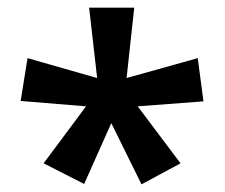

<svg xmlns="http://www.w3.org/2000/svg" viewBox="-20 -780 587 502"><path d="M331 -760H213L234 -576L52 -628L34 -516L205 -502L94 -353L200 -299L271 -458L350 -298L452 -353L340 -502L512 -515L497 -628L311 -576Z"/></svg>

Font: Noto Kufi Arabic SemiBold
Style: Regular
Weight: 600
Designer: Monotype Design Team, David Williams, Khaled Hosny
Foundry: Google LLC
Version: Version 2.109